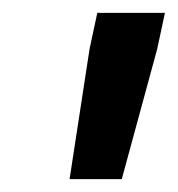

<svg xmlns="http://www.w3.org/2000/svg" viewBox="-20 -708 276 298"><path d="M88 -430 119 -632 131 -688H236L224 -632L169 -430Z"/></svg>

Font: Saira ExtraCondensed
Style: Bold Italic
Weight: 700
Width: 2
Italic angle: -12°
Designer: Hector Gatti with collaboration of the Omnibus-Type team
Foundry: Omnibus-Type
Version: Version 1.101